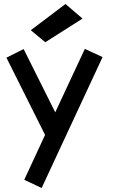

<svg xmlns="http://www.w3.org/2000/svg" viewBox="-20 -751 566 959"><path d="M133.8 -600.1 206.1 -540 392.1 -658.2 307.1 -731ZM403.8 -506.8 255.9 -189.9 98.1 -505.9 12.2 -462.9 205.1 -77.1 101.1 147 188 188 492.2 -465.8Z"/></svg>

Font: Comic Neue Angular
Style: Bold
Weight: 700
Designer: Craig Rozynski
Foundry: Craig Rozynski
Version: Version 2.003